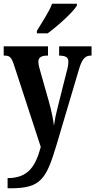

<svg xmlns="http://www.w3.org/2000/svg" viewBox="-20 -786 514 1036"><path d="M179 -619V-606H237C292 -646 375 -721 395 -756V-766H261C245 -721 205 -664 179 -619ZM21 175V230H36C200 230 229 182 285 -4L407 -415C424 -471 441 -486 471 -486H474V-536H299V-486H302C335 -484 349 -478 349 -452C349 -436 344 -413 339 -397L291 -206C282 -172 276 -142 271 -108C268 -137 259 -183 244 -237L199 -396C192 -419 187 -438 187 -453C187 -473 199 -486 236 -486H239V-536H0V-486H4C31 -486 41 -479 55 -437L200 7C172 110 133 175 21 175Z"/></svg>

Font: Noto Serif Sinhala ExtraCondensed
Style: Bold
Weight: 700
Width: 2
Designer: Jelle Bosma - Monotype Design Team
Foundry: Monotype Imaging Inc.
Version: Version 2.007